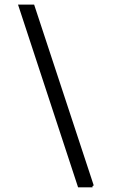

<svg xmlns="http://www.w3.org/2000/svg" viewBox="-20 -746 499 832"><path d="M386.2 57.6 380.9 60.1V65.9H318.4L58.1 -726.1H127.9Z"/></svg>

Font: Arian Grqi
Style: Italic
Weight: 400
Italic angle: -15°
Designer: Ruben Hakobyan (Tarumian)
Foundry: Ruben Hakobyan (Tarumian)
Version: Version 1.002